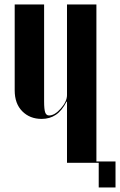

<svg xmlns="http://www.w3.org/2000/svg" viewBox="-20 -719 530 848"><path d="M273.9 -270Q253.4 -230 226.6 -211.9Q199.7 -193.8 164.1 -193.8Q111.8 -193.8 78.4 -227.5Q44.9 -261.2 44.9 -319.8V-699.2H174.8V-272Q174.8 -235.4 179.7 -222.2Q184.6 -209 196.8 -209Q221.7 -209 248.8 -240Q275.9 -271 275.9 -298.8V-699.2H405.8V-5.9H490.2V108.9H416V0H275.9V-270Z"/></svg>

Font: Moniqa Black Display
Style: Regular
Weight: 900
Designer: Rajesh Rajput
Foundry: Rajesh Rajput
Version: Version 1.000